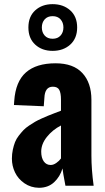

<svg xmlns="http://www.w3.org/2000/svg" viewBox="-20 -891 506 921"><path d="M194.3 -720.5Q208 -705.1 232.4 -705.1Q256.8 -705.1 270.5 -720.5Q284.2 -735.8 284.2 -759.3Q284.2 -782.7 270.5 -798.1Q256.8 -813.5 232.4 -813.5Q208 -813.5 194.3 -798.1Q180.7 -782.7 180.7 -759.3Q180.7 -735.8 194.3 -720.5ZM232.4 -647Q181.6 -647 148.9 -677Q116.2 -707 116.2 -759.3Q116.2 -811.5 148.9 -841.3Q181.6 -871.1 232.4 -871.1Q283.7 -871.1 316.9 -841.3Q350.1 -811.5 350.1 -759.3Q350.1 -707 316.9 -677Q283.7 -647 232.4 -647ZM223.1 -99.6Q236.3 -99.6 250.2 -109.4Q264.2 -119.1 272.5 -130.9V-289.1Q231.9 -268.1 204.8 -234.1Q177.7 -200.2 177.7 -163.6Q177.7 -134.3 189.9 -116.9Q202.1 -99.6 223.1 -99.6ZM167 9.8Q127.9 9.3 97.4 -11.7Q66.9 -32.7 52 -64Q37.1 -95.2 37.1 -129.9Q37.1 -152.3 41.5 -172.9Q45.9 -193.4 52.2 -209.5Q58.6 -225.6 70.3 -240.5Q82 -255.4 92.3 -266.4Q102.5 -277.3 119.4 -288.6Q136.2 -299.8 148.4 -306.9Q160.6 -314 180.2 -322.8Q199.7 -331.5 211.2 -336.2Q222.7 -340.8 242.9 -348.6Q263.2 -356.4 272.5 -359.9V-413.1Q272.5 -444.3 264.4 -459.7Q256.3 -475.1 233.4 -475.1Q194.8 -475.1 192.9 -420.9L189.9 -381.3L46.9 -387.2Q46.9 -397 48.3 -407.2Q54.7 -500 104.5 -543.7Q154.3 -587.4 246.6 -587.4Q332 -587.4 375.2 -540.5Q418.5 -493.7 418.5 -412.1V-145Q418.5 -78.6 429.2 0H293.9Q281.7 -64 279.8 -83Q268.1 -43.5 239.5 -16.8Q210.9 9.8 167 9.8Z"/></svg>

Font: Oswald
Style: DemiBold
Weight: 600
Designer: Vernon Adams
Foundry: Vernon Adams
Version: 3.0; ttfautohint (v0.95) -l 8 -r 50 -G 200 -x 0 -w "G" -W -c